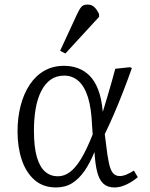

<svg xmlns="http://www.w3.org/2000/svg" viewBox="-20 -809 657 843"><path d="M226 14Q169 14 131.5 -19Q94 -52 75.5 -107.5Q57 -163 57 -232Q57 -292 70.5 -344.5Q84 -397 110 -436.5Q136 -476 174 -498Q212 -520 261 -520Q294 -520 322.5 -509.5Q351 -499 373.5 -476.5Q396 -454 411 -415.5Q426 -377 431 -320H432Q443 -356 452.5 -388Q462 -420 470.5 -450Q479 -480 486 -507L551 -514L559 -510Q541 -459 521 -407.5Q501 -356 480.5 -308.5Q460 -261 440 -220L445 -181Q451 -126 458 -94Q465 -62 476 -49Q487 -36 506 -36Q519 -36 535 -42.5Q551 -49 568 -60L585 -31Q571 -19 553.5 -8.5Q536 2 518 8Q500 14 482 14Q452 14 434 -2.5Q416 -19 407 -53Q398 -87 395 -140H394Q375 -93 351 -58.5Q327 -24 297 -5Q267 14 226 14ZM234 -35Q262 -35 287 -53.5Q312 -72 336.5 -112.5Q361 -153 387 -219L384 -261Q381 -335 366 -382.5Q351 -430 324.5 -453.5Q298 -477 262 -477Q227 -477 202 -459Q177 -441 160.5 -408Q144 -375 136.5 -331Q129 -287 129 -236Q129 -163 142 -119Q155 -75 178.5 -55Q202 -35 234 -35ZM267 -574 244 -586 318 -746Q328 -768 337 -778.5Q346 -789 364 -789Q382 -789 393.5 -778.5Q405 -768 415 -747V-735Z"/></svg>

Font: Literata 24pt Light
Style: Italic
Weight: 300
Italic angle: -2°
Designer: Latin by Veronika Burian and Jose Scaglione. Greek by Irene Vlachou. Cyrillic by Vera Evstafieva
Foundry: TypeTogether
Version: Version 3.103;gftools[0.9.29]